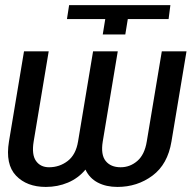

<svg xmlns="http://www.w3.org/2000/svg" viewBox="-20 -732 762 762"><path d="M349.4 -528.4H447.4L387.8 -170.5Q379.3 -118.3 399.3 -93.2Q419.4 -68.2 458.8 -68.2Q496.1 -68.2 525 -93.2Q554 -118.3 562.5 -170.5L622.2 -528.4H720.2L660.5 -170.5Q645.6 -79.9 585.2 -35Q524.9 9.9 446 9.9Q401.3 9.9 368.3 -7.3Q335.2 -24.5 319.2 -58.9Q290.5 -24.5 249.6 -7.3Q208.8 9.9 161.9 9.9Q86.3 9.9 43.5 -35Q0.7 -79.9 15.6 -170.5L75.3 -528.4H173.3L113.6 -170.5Q105.1 -118.3 122.9 -93.2Q140.6 -68.2 174.7 -68.2Q216.3 -68.2 248.8 -93.2Q281.2 -118.3 289.8 -170.5ZM397.7 -656.2H245.7L254.3 -711.6H656.2L649.1 -656.2H487.2L477.3 -595.2H387.8Z"/></svg>

Font: Inter UI
Style: Italic
Weight: 400
Italic angle: -9.39999°
Designer: Rasmus Andersson
Foundry: rsms
Version: 3.2;8d6f07862